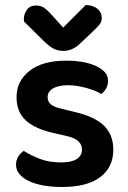

<svg xmlns="http://www.w3.org/2000/svg" viewBox="-20 -731 510 766"><path d="M432 -134Q432 -64 380 -24.5Q328 15 228 15Q187 15 153.5 9Q120 3 95.5 -8.5Q71 -20 57.5 -36.5Q44 -53 44 -73Q44 -92 52.5 -106Q61 -120 75 -129Q103 -111 139.5 -97Q176 -83 224 -83Q265 -83 286 -96.5Q307 -110 307 -134Q307 -175 247 -188L191 -201Q117 -218 81.5 -252Q46 -286 46 -343Q46 -408 98 -448.5Q150 -489 244 -489Q280 -489 310.5 -483.5Q341 -478 363.5 -467.5Q386 -457 398.5 -442.5Q411 -428 411 -409Q411 -391 403 -377.5Q395 -364 384 -356Q375 -362 360.5 -368Q346 -374 328.5 -379Q311 -384 291.5 -387.5Q272 -391 253 -391Q214 -391 192 -378.5Q170 -366 170 -343Q170 -326 182.5 -315Q195 -304 226 -297L275 -285Q358 -266 395 -229.5Q432 -193 432 -134ZM232 -621 322 -711Q351 -710 368.5 -696Q386 -682 386 -660Q386 -644 376.5 -632.5Q367 -621 349 -604L296 -554Q267 -528 234 -528Q213 -528 196.5 -535.5Q180 -543 155 -567L76 -645Q75 -649 75 -654Q75 -674 87 -691.5Q99 -709 124 -709Q140 -709 152.5 -702Q165 -695 185 -673Z"/></svg>

Font: Baloo Bhai 2 SemiBold
Style: Regular
Weight: 600
Designer: Supriya Tembe, Noopur Datye and Ek Type
Foundry: Ek Type
Version: Version 1.640;PS 1.000;hotconv 16.6.51;makeotf.lib2.5.65220;